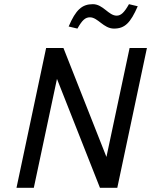

<svg xmlns="http://www.w3.org/2000/svg" viewBox="-20 -900 724 920"><path d="M201 -670 59 0H142L253 -522L459 0H542L684 -670H601L490 -148L284 -670ZM309 -773 351 -763C374 -804 389 -817 411 -817C449 -817 476 -763 526 -763C578 -763 605 -790 640 -870L598 -880C575 -839 559 -825 539 -825C500 -825 474 -880 425 -880C373 -880 343 -853 309 -773Z"/></svg>

Font: LT Wave Mono
Style: Italic
Weight: 400
Designer: Daniel Lyons
Version: Version 2.5 (Glyphs App)